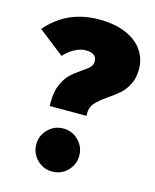

<svg xmlns="http://www.w3.org/2000/svg" viewBox="-111 -792 718 888"><g transform="rotate(15 247.5 -348.0)"><path d="M490 -542Q490 -499 475 -469Q460 -439 439 -420Q418 -401 384 -378Q346 -351 328.5 -331.5Q311 -312 311 -283V-270H135V-289Q135 -339 150 -373Q165 -407 185 -426.5Q205 -446 235 -466Q261 -483 272 -494.5Q283 -506 283 -523Q283 -542 270 -552Q257 -562 232 -562Q179 -562 128 -508L5 -604Q100 -716 254 -716Q330 -716 383.5 -692.5Q437 -669 463.5 -629.5Q490 -590 490 -542ZM327 -83Q327 -41 297 -10.5Q267 20 224 20Q181 20 151 -10.5Q121 -41 121 -83Q121 -125 151 -155.5Q181 -186 224 -186Q267 -186 297 -155.5Q327 -125 327 -83Z"/></g></svg>

Font: FiraGO Heavy
Style: Regular
Weight: 900
Designer: bBox Type
Foundry: bBox Type GmbH
Version: Version 1.001